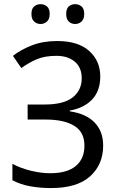

<svg xmlns="http://www.w3.org/2000/svg" viewBox="-20 -907 581 936"><path d="M133.3 -838.9Q133.3 -864.7 146.5 -875.7Q159.7 -886.7 177.7 -886.7Q195.8 -886.7 209 -875.7Q222.2 -864.7 222.2 -838.9Q222.2 -814 209 -802Q195.8 -790 177.7 -790Q159.7 -790 146.5 -802Q133.3 -814 133.3 -838.9ZM302.7 -838.9Q302.7 -864.7 315.4 -875.7Q328.1 -886.7 346.2 -886.7Q364.3 -886.7 377.4 -875.7Q390.6 -864.7 390.6 -838.9Q390.6 -814 377.4 -802Q364.3 -790 346.2 -790Q328.1 -790 315.4 -802Q302.7 -814 302.7 -838.9ZM468.8 -534.2Q468.8 -463.4 428.7 -421.6Q388.7 -379.9 320.3 -368.2V-364.3Q400.4 -352.5 441.7 -309.3Q482.9 -266.1 482.9 -197.3Q482.9 -105 419.4 -47.6Q356 9.8 229 9.8Q175.3 9.8 127.7 1.2Q80.1 -7.3 40.5 -28.3V-108.4Q81.5 -86.4 131.1 -74.5Q180.7 -62.5 224.1 -62.5Q307.1 -62.5 349.4 -97.7Q391.6 -132.8 391.6 -197.3Q391.6 -263.2 341.8 -293.7Q292 -324.2 203.1 -324.2H114.7V-397.5H198.2Q290 -397.5 334.2 -432.1Q378.4 -466.8 378.4 -525.4Q378.4 -578.1 344.5 -606.4Q310.5 -634.8 255.4 -634.8Q198.2 -634.8 159.4 -618.2Q120.6 -601.6 84 -575.2L43 -634.8Q81.5 -665 135.7 -686Q189.9 -707 259.3 -707Q361.3 -707 415 -658.4Q468.8 -609.9 468.8 -534.2Z"/></svg>

Font: Lunasima
Style: Regular
Weight: 400
Designer: The DocRepair Project, Monotype Design Team
Foundry: Google
Version: Version 2.009